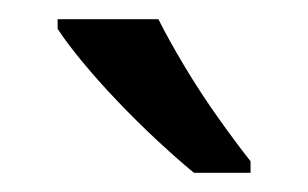

<svg xmlns="http://www.w3.org/2000/svg" viewBox="-20 -786 321 200"><path d="M145 -766Q156 -744 172.5 -716.5Q189 -689 207.5 -663Q226 -637 241 -618V-606H182Q165 -620 144 -639.5Q123 -659 102.5 -680.5Q82 -702 65.5 -722Q49 -742 40 -756V-766Z"/></svg>

Font: uhindi85
Style: Book
Weight: 400
Designer: Jelle Bosma - Monotype Design Team
Foundry: Monotype Imaging Inc.
Version: Version 2.003